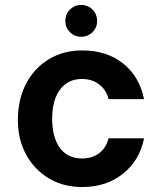

<svg xmlns="http://www.w3.org/2000/svg" viewBox="-20 -741 653 773"><path d="M311 12Q235 12 176.5 -23Q118 -58 85 -119Q52 -180 52 -257Q52 -341 85 -404Q118 -467 176.5 -502.5Q235 -538 311 -538Q409 -538 475 -486Q541 -434 560 -342H417Q408 -379 379.5 -401Q351 -423 310 -423Q272 -423 245 -403.5Q218 -384 204 -348.5Q190 -313 190 -263Q190 -226 198 -196Q206 -166 221 -145.5Q236 -125 258.5 -114Q281 -103 310 -103Q338 -103 359.5 -112.5Q381 -122 396 -140.5Q411 -159 417 -184H560Q542 -95 475 -41.5Q408 12 311 12ZM306 -593Q280 -593 261.5 -611.5Q243 -630 243 -656Q243 -684 261.5 -702.5Q280 -721 306 -721Q334 -721 352.5 -702.5Q371 -684 371 -656Q371 -630 352.5 -611.5Q334 -593 306 -593Z"/></svg>

Font: DM Sans 9pt
Style: Bold
Weight: 700
Designer: Colophon Foundry, Jonny Pinhorn
Foundry: Colophon Foundry
Version: Version 4.004;gftools[0.9.30]